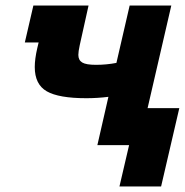

<svg xmlns="http://www.w3.org/2000/svg" viewBox="-20 -526 670 696"><path d="M564 150H413L448 0H333L373 -175Q333 -170 293 -170Q193 -170 149.5 -195Q106 -220 106 -283Q106 -312 115 -351L120 -372H70L101 -506H301L269 -362Q264 -339 264 -327Q264 -308 278 -299.5Q292 -291 328 -291Q366 -291 402 -298L450 -506H601L515 -134H630Z"/></svg>

Font: Arvo
Style: Bold Italic
Weight: 700
Italic angle: -13°
Designer: Anton Koovit (Cyrillic Expansion: Cyreal)
Foundry: Anton Koovit, Yassin Baggar
Version: Version 3.000